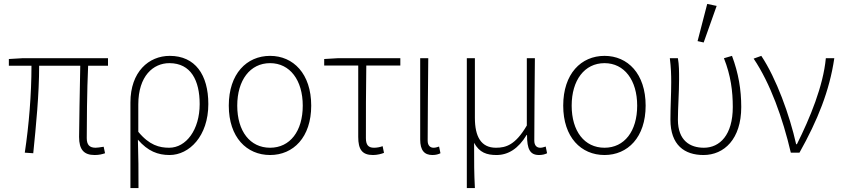

<svg xmlns="http://www.w3.org/2000/svg" viewBox="-20 -776 4282 976"><path d="M461 12C484 12 499 8 514 3L507 -30C487 -27 475 -25 466 -25C435 -25 421 -40 421 -74C421 -136 422 -317 428 -442H529V-480H92L25 -476V-442H140C140 -297 127 -139 106 0L149 3C163 -136 179 -295 179 -442H388C386 -321 382 -143 382 -80C382 -16 406 12 461 12Z M643 180H684C684 86 684 28 681 -66C732 -7 783 12 842 12C942 12 1039 -84 1039 -247C1039 -396 972 -492 843 -492C736 -492 643 -411 643 -255ZM840 -25C790 -25 739 -38 683 -106V-245C683 -390 759 -455 841 -455C951 -455 995 -366 995 -247C995 -116 926 -25 840 -25Z M1353 12C1471 12 1562 -78 1562 -239C1562 -401 1471 -492 1353 -492C1234 -492 1143 -401 1143 -239C1143 -78 1234 12 1353 12ZM1353 -25C1251 -25 1186 -109 1186 -239C1186 -368 1251 -455 1353 -455C1454 -455 1519 -368 1519 -239C1519 -109 1454 -25 1353 -25Z M1876 12C1898 12 1920 6 1932 1L1925 -33C1912 -28 1896 -25 1881 -25C1852 -25 1840 -40 1840 -74C1840 -196 1840 -319 1842 -443H2015V-480H1695L1628 -476V-443H1801V-80C1801 -16 1821 12 1876 12Z M2178 12C2196 12 2209 8 2219 3L2212 -31C2200 -27 2193 -25 2184 -25C2167 -25 2154 -36 2154 -61C2154 -199 2156 -338 2157 -480H2116V-67C2116 -12 2137 12 2178 12Z M2353 180H2394C2390 99 2390 60 2390 -50C2417 0 2455 12 2504 12C2563 12 2615 -20 2657 -90H2659C2659 -18 2674 12 2720 12C2738 12 2751 8 2761 3L2754 -31C2742 -27 2735 -25 2726 -25C2709 -25 2696 -36 2696 -61C2696 -199 2698 -338 2699 -480H2658V-138C2600 -39 2552 -25 2501 -25C2425 -25 2394 -82 2394 -177V-480H2353Z M3053 12C3171 12 3262 -78 3262 -239C3262 -401 3171 -492 3053 -492C2934 -492 2843 -401 2843 -239C2843 -78 2934 12 3053 12ZM3053 -25C2951 -25 2886 -109 2886 -239C2886 -368 2951 -455 3053 -455C3154 -455 3219 -368 3219 -239C3219 -109 3154 -25 3053 -25Z M3556 12C3661 12 3748 -69 3748 -232C3748 -320 3734 -404 3701 -492L3660 -480C3695 -392 3705 -312 3705 -232C3705 -90 3639 -25 3558 -25C3489 -25 3426 -60 3426 -168C3426 -225 3432 -308 3432 -372C3432 -413 3432 -446 3426 -480H3385C3391 -431 3392 -397 3392 -358C3392 -295 3388 -232 3388 -168C3388 -38 3460 12 3556 12ZM3557 -560 3623 -746 3575 -756 3526 -567Z M4000 0H4044C4136 -164 4197 -315 4221 -480H4178C4165 -339 4097 -175 4031 -43H4027C3994 -191 3926 -378 3850 -492L3811 -478C3896 -352 3959 -175 4000 0Z"/></svg>

Font: Source Sans Pro Light
Style: Regular
Weight: 300
Designer: Paul D. Hunt
Foundry: Adobe Systems Incorporated
Version: Version 3.006;hotconv 1.0.111;makeotfexe 2.5.65597